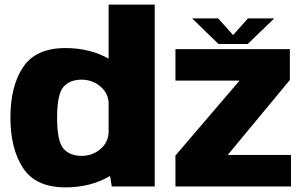

<svg xmlns="http://www.w3.org/2000/svg" viewBox="-20 -805 1316 829"><path d="M462.5 0H648V-785H449V-84.5ZM262 4Q372.5 4 455.2 -45.2Q538 -94.5 538 -158L449.5 -240.5Q449.5 -192.5 414.5 -162.2Q379.5 -132 332.5 -132Q281 -132 253.8 -163.5Q226.5 -195 226.5 -297Q226.5 -398 253.8 -429.5Q281 -461 332.5 -461Q379.5 -461 414.5 -430.8Q449.5 -400.5 449.5 -353L538 -435Q538 -498.5 455.2 -548Q372.5 -597.5 262 -597.5Q135 -597.5 80 -515.5Q25 -433.5 25 -298Q25 -162 80 -79Q135 4 262 4ZM737.5 0H1236.5V-136H951.5L952 -122.5L1231.5 -459.5V-593H737.5V-457H1025.5L1024.5 -469L737.5 -133.5ZM923.5 -615H1049.5L1164 -725.5H1050.5L986.5 -653.5L922 -725.5H809.5Z"/></svg>

Font: Anybody UltraCondensed Thin ExtraBold
Style: Regular
Weight: 800
Version: Version 1.111